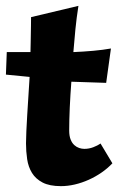

<svg xmlns="http://www.w3.org/2000/svg" viewBox="-20 -616 422 649"><path d="M186 13.2Q147.5 13.2 124 1Q100.6 -11.2 88.1 -31.5Q75.7 -51.8 71.8 -77.9Q67.9 -104 67.9 -131.8Q67.9 -148.4 69.1 -173.1Q70.3 -197.8 72 -227.1Q73.7 -256.3 75.9 -289.3Q78.1 -322.3 80.1 -356L0 -363.8L2.9 -439.9H83Q83.5 -457.5 83.7 -472.2Q84 -486.8 84.2 -500.7Q84.5 -514.6 84.7 -528.6Q85 -542.5 85 -558.1L245.1 -596.2Q238.8 -556.2 234.9 -517.1Q231 -478 228 -439.9Q244.1 -440.4 261.2 -441.7Q278.3 -442.9 295.2 -444.3Q312 -445.8 327.1 -447.8Q342.3 -449.7 355 -452.1L338.9 -335.9L221.2 -339.8Q217.8 -295.4 215.8 -252Q213.9 -208.5 213.9 -174.8Q213.9 -156.2 218.8 -144.3Q223.6 -132.3 231.2 -125.5Q238.8 -118.7 247.8 -115.7Q256.8 -112.8 265.1 -112.8Q280.8 -112.8 295.4 -118.4Q310.1 -124 319.8 -130.9L359.9 -64Q343.8 -46.9 323.2 -32.7Q302.7 -18.6 279.8 -8.3Q256.8 2 232.9 7.6Q209 13.2 186 13.2Z"/></svg>

Font: Simonetta
Style: Black
Weight: 900
Designer: Gayaneh Bagdasaryan
Foundry: Brownfox
Version: Version 1.002